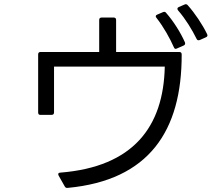

<svg xmlns="http://www.w3.org/2000/svg" viewBox="-20 -884 1040 931"><path d="M978 -703C986 -706 988 -712 984 -719C962 -765 924 -821 891 -858C886 -864 881 -865 875 -862L847 -850C839 -846 838 -840 844 -833C879 -793 912 -739 933 -696C936 -689 941 -687 949 -690ZM870 -663C877 -666 879 -671 877 -678C857 -724 822 -780 786 -821C782 -827 777 -828 770 -825L742 -813C734 -810 733 -803 739 -797C773 -754 804 -698 823 -655C826 -647 831 -645 838 -649ZM294 20C297 26 302 28 309 27C702 -10 862 -249 861 -620C861 -628 857 -632 849 -632H543V-787C543 -795 539 -799 531 -799H473C465 -799 461 -795 461 -787V-632H177C169 -632 165 -628 165 -620V-338C165 -331 169 -326 177 -327H230C238 -327 242 -331 242 -339V-561H779C773 -268 625 -75 273 -47C263 -47 260 -41 264 -33Z"/></svg>

Font: LINE Seed JP App_OTF Regular
Style: Regular
Weight: 400
Designer: LY Corporation & Fontrix & Fontworks
Version: Version 1.002